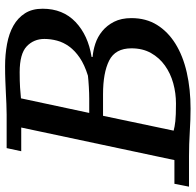

<svg xmlns="http://www.w3.org/2000/svg" viewBox="-48 -718 752 737"><g transform="rotate(-90 327.5 -350.0)"><path d="M-21 0H96C126 0 157.3 1 190 3C222.7 5 252 6 278 6C328 6 374.3 1.2 417 -8.5C459.7 -18.2 496.5 -32.7 527.5 -52C558.5 -71.3 582.7 -95 600 -123C617.3 -151 626 -183.7 626 -221C626 -247 621.3 -269.2 612 -287.5C602.7 -305.8 590.7 -321 576 -333C561.3 -345 545.3 -353.8 528 -359.5C510.7 -365.2 493.7 -368.7 477 -370V-374C532.3 -382.7 577 -403.2 611 -435.5C645 -467.8 662 -510 662 -562C662 -588.7 656.2 -611.2 644.5 -629.5C632.8 -647.8 617 -662.7 597 -674C577 -685.3 553.5 -693.5 526.5 -698.5C499.5 -703.5 471 -706 441 -706C421 -706 402.7 -705.7 386 -705C369.3 -704.3 353.7 -703.7 339 -703L297 -701C283.7 -700.3 270 -700 256 -700H127L115 -644H206L81 -56H-10ZM298 -50C267.3 -50 244.7 -50.8 230 -52.5C215.3 -54.2 203.3 -56.3 194 -59L251 -330H334C388.7 -330 431.7 -322.2 463 -306.5C494.3 -290.8 510 -262.3 510 -221C510 -192.3 504 -167.3 492 -146C480 -124.7 464 -106.8 444 -92.5C424 -78.2 401.3 -67.5 376 -60.5C350.7 -53.5 324.7 -50 298 -50ZM317 -383H262L318 -645C329.3 -646.3 343.2 -647.5 359.5 -648.5C375.8 -649.5 395.3 -650 418 -650C465.3 -650 498.5 -641 517.5 -623C536.5 -605 546 -582.3 546 -555C546 -539 543.8 -522.8 539.5 -506.5C535.2 -490.2 527.7 -474.7 517 -460C506.3 -445.3 492 -431.8 474 -419.5C456 -407.2 433 -396.7 405 -388C393.7 -386.7 379.5 -385.5 362.5 -384.5C345.5 -383.5 330.3 -383 317 -383Z"/></g></svg>

Font: PT Serif Caption
Style: Italic
Weight: 400
Italic angle: -12°
Designer: A.Korolkova, O.Umpeleva, V.Yefimov
Foundry: ParaType Ltd
Version: Version 1.000W OFL